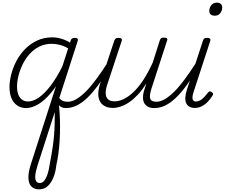

<svg xmlns="http://www.w3.org/2000/svg" viewBox="-20 -802 1704 1455"><path d="M178 17Q140 17 111 -2.5Q82 -22 67 -57.5Q52 -93 52 -142Q52 -186 65 -237.5Q78 -289 104 -339Q130 -389 169.5 -429.5Q209 -470 261 -494.5Q313 -519 378 -519Q415 -519 454.5 -505.5Q494 -492 526 -469L513 -425Q470 -453 436 -461.5Q402 -470 372 -470Q320 -470 278 -449Q236 -428 204.5 -393Q173 -358 152 -315Q131 -272 120 -228Q109 -184 109 -146Q109 -112 118.5 -86.5Q128 -61 146.5 -47Q165 -33 193 -33Q231 -33 274 -62.5Q317 -92 363.5 -152.5Q410 -213 456 -306L471 -266Q420 -162 368 -100Q316 -38 267.5 -10.5Q219 17 178 17ZM276 633Q241 633 219.5 613Q198 593 195.5 551Q193 509 213 445L516 -496Q521 -515 548 -515Q563 -515 567.5 -508.5Q572 -502 569 -492L265 450Q250 498 247.5 527.5Q245 557 254 571Q263 585 282 585Q301 585 315.5 567Q330 549 340.5 517Q351 485 357 441Q363 412 369 377Q375 342 380.5 304Q386 266 389.5 225Q393 184 394 141.5Q395 99 395 58Q395 17 392 -23L421 -52Q428 -3 431.5 50Q435 103 435 157Q435 211 432 263Q429 315 422.5 362.5Q416 410 407 449Q401 505 383.5 546Q366 587 340 610Q314 633 276 633ZM478 17Q448 17 429 -2Q410 -21 396 -63L410 -98Q418 -76 427.5 -61.5Q437 -47 453 -39Q469 -31 493 -31Q503 -31 506.5 -23.5Q510 -16 508 -7Q506 2 497.5 9.5Q489 17 478 17Z M478 17Q468 17 463 9.5Q458 2 460 -7Q462 -16 470.5 -23.5Q479 -31 494 -31Q524 -31 556.5 -49.5Q589 -68 626.5 -104.5Q664 -141 706 -197.5Q748 -254 798 -331Q804 -341 813 -339.5Q822 -338 827 -330.5Q832 -323 827 -312Q773 -225 728 -162.5Q683 -100 641.5 -60.5Q600 -21 560 -2Q520 17 478 17Z M836 16Q792 16 763 -4.5Q734 -25 726.5 -66.5Q719 -108 740 -173L846 -494Q851 -506 857.5 -510.5Q864 -515 877 -515Q894 -515 900 -509Q906 -503 902 -491L794 -165Q780 -124 781 -94Q782 -64 799 -49Q816 -34 850 -34Q879 -34 914.5 -50Q950 -66 988 -101Q1026 -136 1063.5 -192Q1101 -248 1137 -327L1191 -496Q1195 -508 1201.5 -512.5Q1208 -517 1221 -517Q1238 -517 1244.5 -511.5Q1251 -506 1246 -494L1127 -128Q1111 -78 1118.5 -54.5Q1126 -31 1165 -31Q1175 -31 1178.5 -23.5Q1182 -16 1181 -7Q1180 2 1172 9.5Q1164 17 1150 17Q1123 17 1105 8.5Q1087 0 1076.5 -15.5Q1066 -31 1064 -53Q1062 -75 1068 -102L1089 -171Q1057 -118 1023 -82.5Q989 -47 956.5 -25.5Q924 -4 893 6Q862 16 836 16Z M1149 17Q1139 17 1134 9.5Q1129 2 1131 -7Q1133 -16 1141.5 -23.5Q1150 -31 1165 -31Q1195 -31 1227.5 -49.5Q1260 -68 1297.5 -104.5Q1335 -141 1377 -197.5Q1419 -254 1469 -331Q1475 -341 1484 -339.5Q1493 -338 1498 -330.5Q1503 -323 1498 -312Q1444 -225 1399 -162.5Q1354 -100 1312.5 -60.5Q1271 -21 1231 -2Q1191 17 1149 17Z M1456 16Q1409 16 1391.5 -19Q1374 -54 1398 -127L1518 -494Q1522 -506 1528 -510.5Q1534 -515 1549 -515Q1565 -515 1571 -509Q1577 -503 1573 -491L1449 -111Q1435 -70 1439.5 -51.5Q1444 -33 1465 -33Q1482 -33 1498.5 -42.5Q1515 -52 1529.5 -68Q1544 -84 1555 -99Q1560 -106 1566.5 -109Q1573 -112 1582 -105Q1594 -98 1595 -91Q1596 -84 1590 -77Q1577 -55 1557 -33.5Q1537 -12 1511.5 2Q1486 16 1456 16ZM1607 -683Q1589 -683 1577.5 -692Q1566 -701 1566 -719Q1566 -743 1581 -762.5Q1596 -782 1624 -782Q1641 -782 1652.5 -773Q1664 -764 1664 -745Q1664 -722 1649.5 -702.5Q1635 -683 1607 -683Z"/></svg>

Font: Playwrite CU ExtraLight
Style: Regular
Weight: 250
Designer: Veronika Burian, José Scaglione
Foundry: TypeTogether
Version: Version 1.002